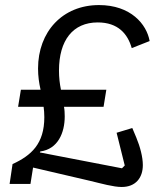

<svg xmlns="http://www.w3.org/2000/svg" viewBox="-20 -730 640 762"><path d="M463.1 12.1C518.1 12.1 546.9 -24.1 546.9 -74.9C546.9 -106.9 535.9 -148.1 521 -183.9L505 -221.9L442.8 -203.1L475.1 -73.2L464.1 -62.1L138.1 -125L139.9 -128.9C209.9 -138.1 236.9 -203.1 236.9 -268.1C236.9 -279.8 236.2 -295.1 234 -306.1H391L402 -373.9H221.9C217 -398.1 214.1 -421.9 214.1 -449.9C214.1 -570 269.2 -641 367.9 -641C448.9 -641 486.9 -595.2 502.8 -539.1L573.9 -567.1C562.1 -633.9 498.9 -709.9 372.9 -709.9C228 -709.9 131 -604 131 -458.1C131 -427.9 134.9 -400.9 141 -373.9H62.9L51.8 -306.1H153.1C154.8 -294 155.9 -279.8 155.9 -264.9C155.9 -159.1 104 -112.9 29.8 -78.8L18.1 0H100.9L111.2 -65L338.1 -12.1C383.9 -1.1 430 12.1 463.1 12.1Z"/></svg>

Font: Margiela Mono Italic Italic
Style: Regular
Weight: 400
Designer: Mike Abbink, Paul van der Laan, Pieter van Rosmalen
Foundry: Bold Monday
Version: Version 2.003 2021